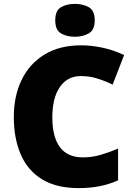

<svg xmlns="http://www.w3.org/2000/svg" viewBox="-20 -957 689 987"><path d="M395 -566Q327 -566 288 -510Q249 -454 249 -354Q249 -253 288 -200.5Q327 -148 406 -148Q453 -148 497.5 -161Q542 -174 587 -193V-30Q540 -9 490.5 0.5Q441 10 385 10Q269 10 195 -36Q121 -82 86 -164.5Q51 -247 51 -355Q51 -463 91 -546Q131 -629 208.5 -676.5Q286 -724 397 -724Q449 -724 506 -712Q563 -700 618 -674L559 -522Q520 -541 480 -553.5Q440 -566 395 -566ZM365 -937Q406 -937 436.5 -920Q467 -903 467 -852Q467 -803 436.5 -785.5Q406 -768 365 -768Q323 -768 293.5 -785.5Q264 -803 264 -852Q264 -903 293.5 -920Q323 -937 365 -937Z"/></svg>

Font: Noto Kufi Arabic Black
Style: Regular
Weight: 900
Designer: Monotype Design Team, David Williams, Khaled Hosny
Foundry: Google LLC
Version: Version 2.109; ttfautohint (v1.8.4.7-5d5b)